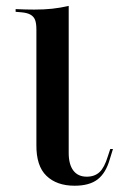

<svg xmlns="http://www.w3.org/2000/svg" viewBox="-20 -601 392 633"><path d="M100 -201.6V-503.2Q100 -524.2 95.6 -535.5Q91.1 -546.8 80.2 -552.8Q69.4 -558.9 50 -560.5L31.5 -562.1V-571Q49.2 -570.2 64.5 -569.8Q79.8 -569.4 92.7 -569.4Q125 -569.4 151.6 -572.2Q178.2 -575 206.5 -581.5V-518.5V-571V-201.6ZM225.8 11.3Q166.9 11.3 133.1 -21.4Q99.2 -54 100 -123.4V-201.6H206.5V-96.8Q206.5 -58.9 221.8 -38.7Q237.1 -18.5 266.1 -18.5Q291.9 -18.5 308.1 -33.5Q324.2 -48.4 335.5 -85.5L343.5 -109.7H352.4L341.9 -75.8Q329 -30.6 302 -9.7Q275 11.3 225.8 11.3Z"/></svg>

Font: Playfair 144pt SemiCondensed SemiBold
Style: Regular
Weight: 600
Width: 4
Designer: Claus Eggers Sørensen
Foundry: Claus Eggers Sørensen
Version: Version 2.203